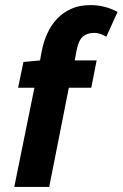

<svg xmlns="http://www.w3.org/2000/svg" viewBox="-20 -733 481 753"><path d="M72 -490 137 -496 143 -529Q150 -567 165 -600.5Q180 -634 203.5 -659Q227 -684 259.5 -698.5Q292 -713 335 -713Q364 -713 391 -706Q418 -699 441 -686L397 -589Q389 -594 376 -599Q363 -604 349 -604Q322 -604 305 -589.5Q288 -575 280 -534L273 -496H359L338 -389H250L173 0H36L115 -389H51Z"/></svg>

Font: mr_Source Sans Pro
Style: Bold Italic
Weight: 700
Italic angle: -11°
Designer: Paul D. Hunt
Foundry: Adobe Systems Incorporated
Version: Version 1.036;July 10, 2024;FontCreator 11.5.0.2430 64-bit